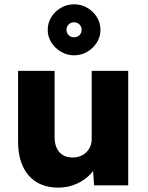

<svg xmlns="http://www.w3.org/2000/svg" viewBox="-20 -861 688 892"><path d="M251.3 10.7Q192 10.7 150.2 -14.7Q108.3 -40 86.2 -88Q64 -136 64 -203.7V-531.7H233.7V-224.3Q233.7 -194.3 243.5 -173.2Q253.3 -152 271.8 -140.7Q290.3 -129.3 316.7 -129.3Q336.3 -129.3 352.7 -135.5Q369 -141.7 380.8 -153.3Q392.7 -165 399.3 -180.7Q406 -196.3 406 -214.3V-531.7H575.7V0H417.3L409.3 -108.7L440.7 -120.7Q429.3 -83 401.5 -53.3Q373.7 -23.7 334.7 -6.5Q295.7 10.7 251.3 10.7ZM324 -604Q292 -604 264.1 -620.1Q236.2 -636.3 219 -663Q201.7 -689.7 201.7 -721.6Q201.7 -754.7 218.4 -781.6Q235.2 -808.5 263.1 -824.7Q291 -841 323.9 -841Q358 -841 385.7 -824.7Q413.4 -808.5 430 -781.6Q446.7 -754.7 446.7 -721.6Q446.7 -689.7 429.7 -663Q412.7 -636.3 385 -620.2Q357.2 -604 324 -604ZM323.8 -687.7Q339 -687.7 349.2 -697.6Q359.3 -707.6 359.3 -721.7Q359.3 -737.6 349.1 -747.5Q338.8 -757.3 323.9 -757.3Q309 -757.3 299 -747.5Q289 -737.7 289 -722.1Q289 -707.3 299.2 -697.5Q309.3 -687.7 323.8 -687.7Z"/></svg>

Font: Lexend Medium
Style: Regular
Weight: 500
Designer: Bonnie Shaver-Troup, Thomas Jockin
Foundry: Lexend
Version: Version 1.005